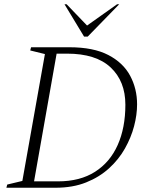

<svg xmlns="http://www.w3.org/2000/svg" viewBox="-20 -882 719 902"><path d="M10 0 14 -15 85 -32 191 -628 122 -645 126 -660H306Q419 -660 489 -623.5Q559 -587 591.5 -526Q624 -465 624 -392Q624 -343 610 -289.5Q596 -236 567 -184.5Q538 -133 492.5 -91.5Q447 -50 384.5 -25Q322 0 241 0ZM295 -630H246L140 -30H253Q356 -30 426.5 -75Q497 -120 533 -201Q569 -282 569 -390Q569 -500 500 -565Q431 -630 295 -630ZM375 -710 283 -862H293L389 -762L530 -862H540L392 -710Z"/></svg>

Font: Spectral SC ExtraLight
Style: Italic
Weight: 275
Italic angle: -10°
Designer: Jean-Baptiste Levee
Foundry: Production Type
Version: Version 2.001